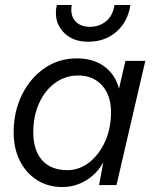

<svg xmlns="http://www.w3.org/2000/svg" viewBox="-20 -745 616 773"><path d="M231 8Q173 8 129 -20Q85 -48 60 -97.5Q35 -147 35 -212Q35 -295 68 -362.5Q101 -430 158.5 -470Q216 -510 290 -510Q356 -510 400.5 -477Q445 -444 459 -388L485 -500H565L449 0H379L396 -92Q371 -46 327 -19Q283 8 231 8ZM252 -60Q299 -60 339 -91Q379 -122 403 -175Q427 -228 427 -293Q427 -361 391 -401Q355 -441 295 -441Q242 -441 201 -410.5Q160 -380 137 -328.5Q114 -277 114 -213Q114 -140 149.5 -100Q185 -60 252 -60ZM505 -725Q495 -658 449 -617.5Q403 -577 335 -577Q276 -577 240.5 -610.5Q205 -644 205 -693Q205 -710 209 -725H269Q268 -721 267.5 -716Q267 -711 267 -707Q267 -674 287.5 -655.5Q308 -637 342 -637Q379 -637 406.5 -659Q434 -681 441 -725Z"/></svg>

Font: Prodigy Sans
Style: Italic
Weight: 400
Italic angle: -13°
Designer: Wei Huang
Foundry: Wei Huang
Version: Version 1.003; ttfautohint (v1.8.3)